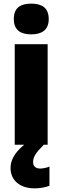

<svg xmlns="http://www.w3.org/2000/svg" viewBox="-20 -796 343 1056"><path d="M152 -776C94 -776 56 -755 56 -691C56 -629 95 -607 152 -607C207 -607 248 -629 248 -691C248 -755 208 -776 152 -776ZM162 96C162 66 178 43 221 0H242V-553H61V0H113C56 47 38 89 38 128C38 197 91 240 170 240C205 240 232 233 252 226V120C239 126 218 131 201 131C177 131 162 119 162 96Z"/></svg>

Font: Noto Sans Armenian SemiCondensed Black
Style: Regular
Weight: 900
Width: 4
Designer: Monotype Design Team
Foundry: Monotype Imaging Inc.
Version: Version 2.008